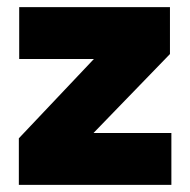

<svg xmlns="http://www.w3.org/2000/svg" viewBox="-20 -520 534 540"><path d="M458 -368 243 -146H462V0H33V-131L244 -354H34V-500H458Z"/></svg>

Font: Albert Sans Black
Style: Regular
Weight: 900
Designer: Andreas Rasmussen
Foundry: a.Foundry
Version: Version 1.025